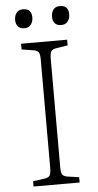

<svg xmlns="http://www.w3.org/2000/svg" viewBox="-59 -904 478 939"><g transform="rotate(-5 180.0 -434.0)"><path d="M67 0V-26L125 -34Q144 -37 150 -47Q156 -57 156 -85V-617Q156 -642 149.5 -651.5Q143 -661 123 -664L67 -673V-701H293V-673L235 -664Q217 -661 211 -651Q205 -641 205 -614V-81Q205 -56 211.5 -46.5Q218 -37 237 -34L293 -26V0ZM271 -775Q249 -775 239 -787.5Q229 -800 229 -819Q229 -840 239.5 -854Q250 -868 272 -868Q294 -868 304 -856.5Q314 -845 314 -824Q314 -805 303.5 -790Q293 -775 271 -775ZM90 -775Q68 -775 58 -787.5Q48 -800 48 -819Q48 -840 58.5 -854Q69 -868 91 -868Q113 -868 123 -856.5Q133 -845 133 -824Q133 -805 122.5 -790Q112 -775 90 -775Z"/></g></svg>

Font: Literata ExtraLight
Style: Regular
Weight: 250
Designer: Latin by Veronika Burian and Jose Scaglione. Greek by Irene Vlachou. Cyrillic by Vera Evstafieva.
Foundry: TypeTogether
Version: Version 3.103;gftools[0.9.29]